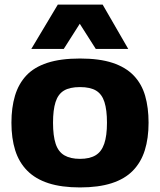

<svg xmlns="http://www.w3.org/2000/svg" viewBox="-20 -810 700 840"><path d="M30 -273Q30 -339 45.5 -391Q61 -443 95 -479.5Q129 -516 187 -535Q245 -554 330 -554Q415 -554 472.5 -535Q530 -516 565 -479.5Q600 -443 615 -391Q630 -339 630 -273Q630 -205 613.5 -152.5Q597 -100 561.5 -63.5Q526 -27 468.5 -8.5Q411 10 330 10Q249 10 192 -8.5Q135 -27 99 -63.5Q63 -100 46.5 -152.5Q30 -205 30 -273ZM212 -273Q212 -216 223.5 -181Q235 -146 261.5 -130.5Q288 -115 330 -115Q372 -115 398 -130.5Q424 -146 436 -181Q448 -216 448 -273Q448 -329 437 -363.5Q426 -398 400.5 -413.5Q375 -429 330 -429Q285 -429 259.5 -413.5Q234 -398 223 -363.5Q212 -329 212 -273ZM117 -596 233 -790H429L541 -596H399L329 -706L259 -596Z"/></svg>

Font: Georama SemiExpanded
Style: Bold
Weight: 700
Width: 6
Designer: Jean-Baptiste Levee
Foundry: Production Type
Version: Version 1.001